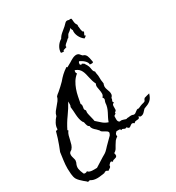

<svg xmlns="http://www.w3.org/2000/svg" viewBox="-306 -1405 1486 1620"><g transform="rotate(-30 437.0 -595.0)"><path d="M894.5 -356.4Q887.7 -334 879.4 -319.8Q871.1 -305.7 859.9 -296.4Q848.6 -287.1 833.5 -279.8Q818.4 -272.5 797.9 -265.6L796.9 -264.6H795.9Q785.2 -252 770.5 -237.8Q755.9 -223.6 734.4 -223.6Q729.5 -225.6 726.1 -229Q722.7 -232.4 718.8 -234.4Q717.8 -229.5 717.8 -226.1Q717.8 -222.7 714.8 -218.8Q710 -213.9 703.1 -213.4Q696.3 -212.9 689 -212.4Q681.6 -211.9 674.8 -210Q668 -208 664.1 -199.2L662.1 -200.2Q646.5 -211.9 637.7 -208Q628.9 -204.1 621.6 -197.8Q614.3 -191.4 606.9 -189.5Q599.6 -187.5 586.9 -202.1Q585.9 -203.1 585.9 -203.6Q585.9 -204.1 585 -205.1L582 -203.1Q574.2 -198.2 568.8 -200.2Q563.5 -202.1 558.1 -205.1Q552.7 -208 547.9 -209.5Q543 -210.9 537.1 -204.1Q536.1 -205.1 536.1 -207Q532.2 -216.8 525.9 -217.8Q519.5 -218.8 509.8 -217.8H496.1Q489.3 -210 483.9 -205.1Q478.5 -200.2 478.5 -186.5Q478.5 -184.6 479.5 -181.6Q480.5 -178.7 480.5 -176.8L478.5 -175.8Q460 -163.1 451.7 -152.3Q443.4 -141.6 431.6 -121.1Q421.9 -102.5 413.6 -89.8Q405.3 -77.1 386.7 -66.4Q392.6 -55.7 389.6 -45.9Q389.6 -44.9 390.1 -43.5Q390.6 -42 390.6 -41Q386.7 -31.2 379.9 -28.3Q373 -25.4 366.2 -23.9Q359.4 -22.5 352.5 -20Q345.7 -17.6 341.8 -8.8Q338.9 -11.7 335.9 -15.1Q333 -18.6 328.1 -18.6Q324.2 -19.5 320.8 -17.1Q317.4 -14.6 314 -11.7Q310.5 -8.8 307.6 -4.9Q304.7 -1 301.8 1Q302.7 17.6 291 23.9Q279.3 30.3 269.5 38.1Q252 18.6 230.5 37.1Q212.9 39.1 194.8 42Q176.8 44.9 159.2 44.9Q141.6 44.9 125 41Q108.4 37.1 92.8 26.4Q87.9 31.2 83.5 31.2Q79.1 31.2 73.2 31.2Q67.4 23.4 60.1 18.1Q52.7 12.7 44.9 5.9Q32.2 -4.9 18.1 -19Q3.9 -33.2 -3.9 -46.9Q-13.7 -66.4 -16.6 -97.2Q-19.5 -127.9 -19.5 -149.4Q-19.5 -188.5 -14.2 -226.1Q-8.8 -263.7 -3.9 -301.8V-302.7Q6.8 -330.1 17.6 -357.9Q28.3 -385.7 37.1 -414.1Q42 -428.7 45.9 -444.3Q49.8 -460 54.7 -474.6L55.7 -475.6Q62.5 -475.6 65.4 -476.1Q68.4 -476.6 73.2 -481.4Q73.2 -508.8 87.4 -535.6Q101.6 -562.5 121.1 -582V-583Q125 -603.5 137.7 -620.6Q150.4 -637.7 164.6 -653.3Q178.7 -668.9 191.4 -686Q204.1 -703.1 209 -723.6L210 -724.6Q215.8 -731.4 222.7 -736.8Q229.5 -742.2 237.3 -748Q254.9 -763.7 272 -778.8Q289.1 -793.9 304.7 -810.5Q317.4 -825.2 327.6 -836.4Q337.9 -847.7 348.6 -857.4Q359.4 -867.2 371.6 -877Q383.8 -886.7 400.4 -897.5L401.4 -898.4L407.2 -891.6Q418 -898.4 428.2 -903.3Q438.5 -908.2 449.2 -915Q457 -919.9 467.3 -926.3Q477.5 -932.6 488.3 -937.5Q499 -942.4 510.3 -944.8Q521.5 -947.3 532.2 -945.3Q546.9 -941.4 552.7 -932.6Q558.6 -923.8 569.3 -914.1Q582 -911.1 589.8 -903.8Q597.7 -896.5 602.1 -886.2Q606.4 -876 608.9 -864.7Q611.3 -853.5 613.3 -841.8Q614.3 -836.9 615.2 -832.5Q616.2 -828.1 616.2 -823.2Q612.3 -815.4 602.1 -816.4Q591.8 -817.4 585 -817.4L583 -816.4Q584 -828.1 577.6 -838.9Q571.3 -849.6 561.5 -858.9Q551.8 -868.2 540.5 -875Q529.3 -881.8 519.5 -886.7Q512.7 -884.8 510.7 -875.5Q508.8 -866.2 508.8 -861.3L518.6 -850.6Q520.5 -852.5 521.5 -853.5Q522.5 -854.5 524.4 -856.4Q530.3 -858.4 534.7 -853Q539.1 -847.7 543 -849.6H543.9Q551.8 -838.9 561 -822.3Q570.3 -805.7 572.3 -792Q574.2 -778.3 577.1 -765.6Q580.1 -752.9 591.8 -743.2Q590.8 -732.4 594.2 -717.8Q597.7 -703.1 597.7 -691.4Q597.7 -672.9 598.6 -657.2Q599.6 -641.6 603.5 -623V-622.1Q601.6 -617.2 599.1 -608.9Q596.7 -600.6 596.7 -594.7Q596.7 -579.1 602.5 -564.5Q608.4 -549.8 612.3 -536.1Q616.2 -522.5 614.7 -508.8Q613.3 -495.1 598.6 -481.4Q601.6 -473.6 596.7 -465.8Q591.8 -458 591.8 -450.2Q591.8 -446.3 594.7 -443.8Q597.7 -441.4 599.6 -438.5Q584 -433.6 581.5 -423.3Q579.1 -413.1 580.1 -401.4Q581.1 -389.6 579.6 -378.9Q578.1 -368.2 563.5 -361.3Q563.5 -358.4 564.5 -356.4Q564.5 -351.6 561.5 -349.1Q558.6 -346.7 554.7 -344.7Q550.8 -342.8 547.9 -340.3Q544.9 -337.9 544.9 -333Q544.9 -326.2 544.4 -317.4Q543.9 -308.6 544.4 -300.8Q544.9 -293 548.3 -286.1Q551.8 -279.3 559.6 -275.4H563.5Q575.2 -277.3 582 -276.4Q588.9 -275.4 599.6 -271.5Q607.4 -268.6 615.2 -266.1Q623 -263.7 630.9 -268.6Q638.7 -267.6 645.5 -269Q652.3 -270.5 658.7 -271Q665 -271.5 672.4 -271Q679.7 -270.5 689.5 -266.6L690.4 -265.6Q702.1 -264.6 709.5 -269.5Q716.8 -274.4 723.1 -279.8Q729.5 -285.2 736.3 -289.1Q743.2 -293 752.9 -291L753.9 -290Q768.6 -296.9 783.2 -302.7Q797.9 -308.6 813.5 -311.5Q823.2 -314.5 826.2 -316.9Q829.1 -319.3 830.6 -322.8Q832 -326.2 834 -331.1Q835.9 -335.9 843.8 -342.8Q857.4 -346.7 869.6 -350.1Q881.8 -353.5 894.5 -356.4ZM546.9 -652.3Q538.1 -669.9 532.2 -688.5Q526.4 -707 522.5 -726.6Q518.6 -745.1 514.2 -762.2Q509.8 -779.3 502.4 -794.4Q495.1 -809.6 482.9 -820.8Q470.7 -832 451.2 -838.9L448.2 -839.8Q444.3 -833 444.3 -823.7Q444.3 -814.5 450.2 -807.6L451.2 -805.7Q450.2 -805.7 450.2 -805.2Q450.2 -804.7 449.2 -804.7Q423.8 -784.2 407.2 -756.8Q390.6 -729.5 379.4 -698.2Q368.2 -667 361.8 -634.3Q355.5 -601.6 349.6 -571.3L348.6 -570.3Q350.6 -565.4 353 -561.5Q355.5 -557.6 355.5 -551.8Q355.5 -543 354 -536.6Q352.5 -530.3 351.6 -523.9Q350.6 -517.6 352.5 -511.7Q354.5 -505.9 361.3 -499Q362.3 -495.1 360.8 -490.7Q359.4 -486.3 359.4 -481.4Q359.4 -471.7 362.8 -457.5Q366.2 -443.4 369.6 -428.7Q373 -414.1 376 -402.3Q378.9 -390.6 378.9 -385.7Q401.4 -366.2 422.9 -346.7Q444.3 -327.1 473.6 -317.4L476.6 -316.4Q483.4 -336.9 493.2 -355.5Q502.9 -374 512.2 -392.1Q521.5 -410.2 527.8 -430.2Q534.2 -450.2 535.2 -474.6H536.1Q537.1 -483.4 540 -488.8Q543 -494.1 543.9 -499Q544.9 -503.9 543.5 -509.3Q542 -514.6 535.2 -522.5L536.1 -523.4Q548.8 -536.1 549.3 -552.7Q549.8 -569.3 546.4 -586.9Q543 -604.5 540.5 -621.1Q538.1 -637.7 545.9 -651.4ZM438.5 -237.3Q437.5 -248 428.7 -254.4Q419.9 -260.7 409.2 -266.1Q398.4 -271.5 388.7 -277.8Q378.9 -284.2 376 -294.9Q371.1 -299.8 365.7 -305.7Q360.4 -311.5 355.5 -316.4Q350.6 -320.3 344.2 -326.2Q337.9 -332 333 -338.4Q328.1 -344.7 324.7 -352.1Q321.3 -359.4 322.3 -367.2L321.3 -368.2Q309.6 -375 305.7 -383.8Q301.8 -392.6 300.3 -400.9Q298.8 -409.2 296.9 -417Q294.9 -424.8 287.1 -431.6Q278.3 -449.2 274.4 -468.3Q270.5 -487.3 269 -507.8Q267.6 -528.3 266.6 -548.3Q265.6 -568.4 262.7 -586.9V-587.9Q269.5 -598.6 269 -613.3Q268.6 -627.9 268.6 -638.7Q240.2 -585.9 204.6 -537.1Q168.9 -488.3 141.6 -432.6L148.4 -426.8L147.5 -425.8Q134.8 -409.2 129.4 -389.6Q124 -370.1 119.6 -349.1Q115.2 -328.1 108.9 -308.1Q102.5 -288.1 87.9 -272.5V-271.5H86.9Q66.4 -260.7 63.5 -247.6Q60.5 -234.4 64 -220.2Q67.4 -206.1 71.8 -190.9Q76.2 -175.8 70.3 -160.2V-159.2Q54.7 -128.9 58.6 -104Q62.5 -79.1 76.2 -49.8V-48.8Q81.1 -42 92.8 -43Q104.5 -43.9 110.4 -49.8L112.3 -48.8Q119.1 -40 129.9 -36.6Q140.6 -33.2 152.8 -32.2Q165 -31.2 177.2 -31.7Q189.5 -32.2 199.2 -32.2L286.1 -86.9Q298.8 -94.7 308.1 -99.6Q317.4 -104.5 329.1 -114.3Q339.8 -123 345.7 -130.4Q351.6 -137.7 362.3 -148.4L428.7 -214.8Q430.7 -216.8 434.6 -226.1Q438.5 -235.4 438.5 -237.3ZM654.3 -1030.3Q641.6 -1039.1 630.9 -1052.2Q620.1 -1065.4 613.3 -1080.1Q606.4 -1094.7 603.5 -1110.4Q600.6 -1126 603.5 -1139.6Q594.7 -1155.3 591.8 -1170.9Q589.8 -1165 589.8 -1161.1Q576.2 -1146.5 564 -1139.2Q551.8 -1131.8 543.9 -1113.3Q542 -1108.4 538.6 -1104Q535.2 -1099.6 528.3 -1099.6Q525.4 -1093.8 516.1 -1086.4Q506.8 -1079.1 498.5 -1071.8Q490.2 -1064.5 485.8 -1057.1Q481.4 -1049.8 486.3 -1043.9L449.2 -1032.2L452.1 -1024.4Q443.4 -1020.5 436 -1022Q428.7 -1023.4 420.9 -1024.4Q419.9 -1038.1 424.3 -1053.2Q428.7 -1068.4 437 -1082Q445.3 -1095.7 457 -1107.4Q468.8 -1119.1 482.4 -1127Q494.1 -1149.4 516.6 -1168Q539.1 -1186.5 558.6 -1203.1L582 -1226.6Q589.8 -1234.4 599.1 -1234.9Q608.4 -1235.4 617.2 -1231.4Q625 -1233.4 631.3 -1232.9Q637.7 -1232.4 641.6 -1229.5Q643.6 -1220.7 644 -1213.4Q644.5 -1206.1 645 -1199.2Q645.5 -1192.4 647.5 -1184.6Q649.4 -1176.8 655.3 -1168Q658.2 -1164.1 660.2 -1158.7Q662.1 -1153.3 657.2 -1149.4Q660.2 -1143.6 660.6 -1132.8Q661.1 -1122.1 662.6 -1111.8Q664.1 -1101.6 667.5 -1093.3Q670.9 -1085 679.7 -1084L665 -1052.7L674.8 -1048.8Q671.9 -1041 666 -1038.1Q660.2 -1035.2 654.3 -1030.3Z"/></g></svg>

Font: Homemade Apple
Style: Regular
Weight: 400
Version: Version 1.001